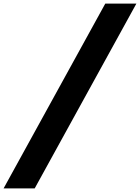

<svg xmlns="http://www.w3.org/2000/svg" viewBox="-113 -853 783 1074"><path d="M-93 201 476 -833H650L81 201Z"/></svg>

Font: Be Vietnam Pro Black
Style: Italic
Weight: 900
Italic angle: -12°
Designer: Lam Bao, Tony Le, Vietanh Nguyen
Foundry: Yellow Type Foundry
Version: Version 1.002; ttfautohint (v1.8.3)